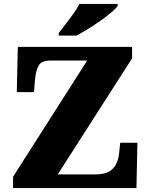

<svg xmlns="http://www.w3.org/2000/svg" viewBox="-20 -951 761 971"><path d="M46 0V-57L421 -645H239Q190 -645 175.5 -619.5Q161 -594 157 -547L152 -485H65L70 -714H648V-656L272 -69H462Q511 -69 536 -86Q561 -103 571 -129Q581 -155 583 -182L588 -229H675L670 0ZM277 -784Q292 -803 312 -829Q332 -855 351.5 -882Q371 -909 381 -931H575V-921Q566 -908 542.5 -888Q519 -868 488 -846Q457 -824 425 -804.5Q393 -785 367 -771H277Z"/></svg>

Font: Noto Serif Tamil Black
Style: Italic
Weight: 900
Italic angle: -12°
Designer: Indian Type Foundry, Tom Grace, and the Monotype Design Team
Foundry: Monotype Imaging Inc.
Version: Version 2.003; ttfautohint (v1.8.4.7-5d5b)